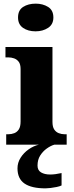

<svg xmlns="http://www.w3.org/2000/svg" viewBox="-20 -794 405 1054"><path d="M14 0V-57H26Q43 -57 58.5 -63Q74 -69 83.5 -84Q93 -99 93 -127V-415Q93 -441 83 -454.5Q73 -468 57.5 -473.5Q42 -479 26 -479H10V-536H268V-125Q268 -98 277.5 -83.5Q287 -69 302.5 -63Q318 -57 334 -57H346V0ZM175 -622Q134 -622 106.5 -641Q79 -660 79 -698Q79 -738 107 -756Q135 -774 176 -774Q215 -774 244 -756Q273 -738 273 -698Q273 -660 244 -641Q215 -622 175 -622ZM230 240Q153 240 114.5 213.5Q76 187 76 130Q76 99 93 72Q110 45 137 26Q164 7 194 0H279Q258 6 236.5 21.5Q215 37 200.5 60Q186 83 186 115Q186 141 205.5 152.5Q225 164 255 164Q269 164 284.5 162Q300 160 318 156V224Q308 229 291 232.5Q274 236 257.5 238Q241 240 230 240Z"/></svg>

Font: Noto Serif Bengali ExtraBold
Style: Regular
Weight: 800
Designer: Juan Bruce, Universal Thirst, Indian Type Foundry and the Monotype Design Team.
Foundry: Monotype Imaging Inc.
Version: Version 2.003